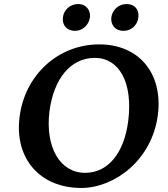

<svg xmlns="http://www.w3.org/2000/svg" viewBox="-20 -921 832 952"><path d="M383 11C548 11 735 -128 763 -353C788 -559 668 -701 472 -701C268 -701 102 -548 77 -340C51 -134 179 11 383 11ZM225 -367C246 -532 331 -634 450 -634C573 -634 639 -509 616 -323C596 -162 516 -64 402 -64C278 -64 204 -190 225 -367ZM292 -835C287 -798 310 -768 352 -768C390 -768 421 -798 426 -835C430 -871 406 -901 369 -901C326 -901 296 -871 292 -835ZM532 -835C528 -798 551 -768 592 -768C633 -768 662 -798 666 -835C671 -871 649 -901 608 -901C567 -901 537 -871 532 -835Z"/></svg>

Font: TPK Tissa Web SemiBold
Style: Italic
Weight: 600
Italic angle: -7°
Designer: Jacques Le Bailly, Suppakit Chalermlarp | Katatrad Co.,Ltd.
Foundry: Jacques Le Bailly, Cadson Demak Co.,Ltd.
Version: Version 5.000;Glyphs 3.1.2 (3151)